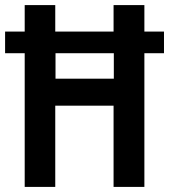

<svg xmlns="http://www.w3.org/2000/svg" viewBox="-22 -734 664 754"><path d="M75 0V-525H-2V-610H75V-714H195V-610H424V-714H545V-610H622V-525H545V0H424V-319H195V0ZM196 -425H425V-525H196Z"/></svg>

Font: Noto Sans Hebrew Condensed SemiBold
Style: Regular
Weight: 600
Width: 3
Designer: Monotype Design Team
Foundry: Monotype Imaging Inc.
Version: Version 2.004; ttfautohint (v1.8.4.7-5d5b)